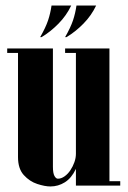

<svg xmlns="http://www.w3.org/2000/svg" viewBox="-20 -670 461 693"><path d="M269 -495V-143Q269 -92 253.5 -59.5Q238 -27 214 -12Q190 3 162 3Q142 3 114.5 -6Q87 -15 66 -38Q45 -61 45 -103V-495H171V-68Q171 -45 176.5 -35Q182 -25 189 -25Q201 -25 213 -33.5Q225 -42 234 -55.5Q243 -69 248.5 -84.5Q254 -100 254 -115V-495ZM375 -495V0H254V-495ZM254 -495V-479H215V-495ZM414 -16V0H375V-16ZM45 -495V-479H6V-495ZM130 -536H125Q145 -571 153.5 -596.5Q162 -622 166 -650H237Q220 -614 191 -584.5Q162 -555 130 -536ZM220 -536H215Q235 -571 243.5 -596.5Q252 -622 256 -650H327Q310 -614 281 -584.5Q252 -555 220 -536Z"/></svg>

Font: Emberly Black
Style: Regular
Weight: 900
Designer: Rajesh Rajput
Foundry: Rajesh Rajput
Version: Version 1.000